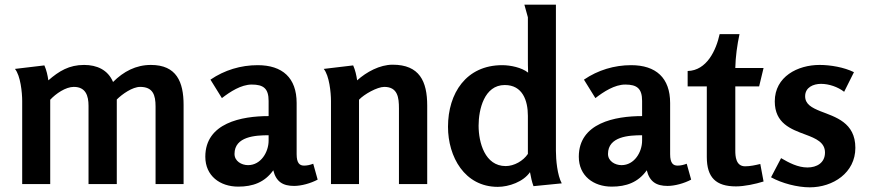

<svg xmlns="http://www.w3.org/2000/svg" viewBox="-20 -788 3719 822"><path d="M170 -508 44 -493C68 -464 75 -391 75 -356V0H195V-361C219 -387 261 -416 296 -416C347 -416 359 -378 359 -335V0H480V-362C503 -385 547 -416 580 -416C635 -416 646 -381 646 -332V0H766V-339C766 -437 736 -510 626 -510C562 -510 509 -482 464 -437C442 -489 395 -510 340 -510C276 -510 233 -484 187 -444C184 -465 179 -488 170 -508Z M1083 -509C1011 -509 941 -488 881 -447L930 -368C965 -395 1012 -426 1058 -426C1108 -426 1130 -409 1130 -356V-291C1015 -291 859 -262 859 -117C859 -35 922 11 1000 11C1062 11 1113 -7 1150 -59C1162 -10 1191 8 1239 8C1270 8 1310 -3 1340 -19L1321 -87C1308 -82 1295 -79 1282 -79C1263 -79 1250 -89 1250 -128V-347C1250 -455 1189 -509 1083 -509ZM1130 -209V-186C1130 -137 1097 -81 1042 -81C1014 -81 984 -98 984 -129C984 -204 1074 -209 1130 -209Z M1492 -508 1366 -493C1390 -464 1397 -391 1397 -356V0H1517V-361C1538 -384 1595 -416 1625 -416C1683 -416 1688 -370 1688 -324V0H1809V-336C1809 -440 1776 -511 1661 -511C1606 -511 1549 -480 1509 -444C1506 -465 1501 -488 1492 -508Z M2130 -509C1976 -509 1898 -389 1898 -245C1898 -117 1969 12 2111 12C2159 12 2221 -10 2249 -51C2253 -29 2257 -10 2264 9L2385 -3C2366 -38 2360 -104 2360 -142V-768H2225L2240 -714V-538C2240 -515 2240 -504 2241 -477C2214 -499 2165 -509 2130 -509ZM2141 -424C2217 -424 2240 -358 2240 -292V-129C2220 -99 2181 -77 2145 -77C2056 -77 2029 -178 2029 -250C2029 -319 2053 -424 2141 -424Z M2682 -509C2610 -509 2540 -488 2480 -447L2529 -368C2564 -395 2611 -426 2657 -426C2707 -426 2729 -409 2729 -356V-291C2614 -291 2458 -262 2458 -117C2458 -35 2521 11 2599 11C2661 11 2712 -7 2749 -59C2761 -10 2790 8 2838 8C2869 8 2909 -3 2939 -19L2920 -87C2907 -82 2894 -79 2881 -79C2862 -79 2849 -89 2849 -128V-347C2849 -455 2788 -509 2682 -509ZM2729 -209V-186C2729 -137 2696 -81 2641 -81C2613 -81 2583 -98 2583 -129C2583 -204 2673 -209 2729 -209Z M3146 -642H3061C3046 -573 3006 -486 2924 -484V-418H3006V-116C3006 -28 3045 10 3131 10C3167 10 3214 0 3249 -11L3235 -86C3214 -81 3192 -76 3170 -76C3130 -76 3128 -120 3128 -143V-418H3230L3249 -497H3128C3129 -545 3136 -595 3146 -642Z M3489 -510C3395 -510 3297 -460 3297 -354C3297 -260 3366 -235 3428 -212C3474 -195 3512 -178 3512 -135C3512 -91 3477 -71 3437 -71C3396 -71 3358 -91 3324 -111L3281 -29C3328 -3 3394 14 3447 14C3546 14 3642 -48 3642 -155C3642 -264 3556 -287 3492 -312C3455 -327 3427 -342 3427 -376C3427 -414 3462 -429 3495 -429C3529 -429 3567 -416 3594 -395L3636 -479C3594 -500 3535 -510 3489 -510Z"/></svg>

Font: Rosario
Style: Bold
Weight: 700
Designer: Hector Gatti
Foundry: Omnibus Type
Version: Version 1.100